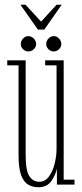

<svg xmlns="http://www.w3.org/2000/svg" viewBox="-20 -777 345 808"><path d="M141 11Q118.5 11 99.5 0.5Q80.5 -10 69.2 -39.2Q58 -68.5 58 -125V-502H10.5V-523H88V-124.5Q88 -58.5 103.8 -35.2Q119.5 -12 145.5 -12Q170 -12 186.2 -34.5Q202.5 -57 210.2 -89.2Q218 -121.5 218 -150V-502H170V-523H248V-21H293.5V0H219.5V-67.5Q214 -41 196 -15Q178 11 141 11ZM206.5 -560.5Q193.5 -560.5 184 -569.8Q174.5 -579 174.5 -591.5Q174.5 -605 184 -615Q193.5 -625 206.5 -625Q218.5 -625 228.2 -615Q238 -605 238 -591.5Q238 -579 228.2 -569.8Q218.5 -560.5 206.5 -560.5ZM99 -560.5Q87 -560.5 77.2 -569.8Q67.5 -579 67.5 -591.5Q67.5 -605 77.2 -615Q87 -625 99 -625Q112 -625 122 -615Q132 -605 132 -591.5Q132 -579 122 -569.8Q112 -560.5 99 -560.5ZM139.5 -652.5 66 -757H87.5L153 -686L218 -757H239.5L166.5 -652.5Z"/></svg>

Font: Imbue 50pt Thin
Style: Regular
Weight: 100
Designer: Tyler Finck
Foundry: Etcetera Type Company
Version: Version 1.102; ttfautohint (v1.8.3)